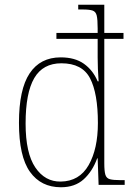

<svg xmlns="http://www.w3.org/2000/svg" viewBox="-20 -780 562 810"><path d="M237 10Q153 10 106.5 -55Q60 -120 60 -262Q60 -403 105 -470.5Q150 -538 236 -538Q296 -538 334 -511Q372 -484 392 -437H396Q394 -464 393 -489.5Q392 -515 392 -538V-616H218V-641H392V-660Q392 -698 388 -714.5Q384 -731 370.5 -735.5Q357 -740 329 -740H310V-760H420V-641H501V-616H420V-91Q420 -58 424.5 -43Q429 -28 443.5 -24Q458 -20 489 -20H506V0H396L392 -112H390Q370 -57 333 -23.5Q296 10 237 10ZM236 -14Q315 -15 354 -83.5Q393 -152 393 -261Q393 -386 360 -449.5Q327 -513 239 -513Q161 -513 124.5 -450.5Q88 -388 88 -259Q88 -134 129 -73.5Q170 -13 236 -14Z"/></svg>

Font: Noto Serif Lao SemiCondensed Thin
Style: Regular
Weight: 100
Width: 4
Designer: Monotype Design Team
Foundry: Monotype Imaging Inc.
Version: Version 2.003; ttfautohint (v1.8.4.7-5d5b)